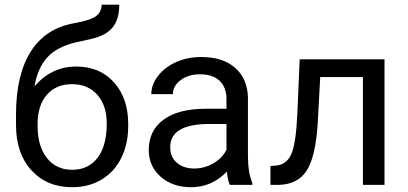

<svg xmlns="http://www.w3.org/2000/svg" viewBox="-20 -778 1715 808"><path d="M300.3 -498Q399.9 -498 459.7 -431.4Q519.5 -364.7 519.5 -255.9V-247.6Q519.5 -172.9 490.7 -114Q461.9 -55.2 408 -22.7Q354 9.8 283.7 9.8Q177.2 9.8 112.3 -61.3Q47.4 -132.3 47.4 -252V-295.9Q47.4 -462.4 109.1 -560.5Q170.9 -658.7 291.5 -680.2Q359.9 -692.4 383.8 -710Q407.7 -727.5 407.7 -758.3H481.9Q481.9 -697.3 454.3 -663.1Q426.8 -628.9 366.2 -614.7L298.8 -599.6Q218.3 -580.6 178 -535.4Q137.7 -490.2 125.5 -415Q197.3 -498 300.3 -498ZM282.7 -423.8Q216.3 -423.8 177.2 -379.2Q138.2 -334.5 138.2 -255.4V-247.6Q138.2 -162.6 177.5 -113Q216.8 -63.5 283.7 -63.5Q351.1 -63.5 390.1 -113.3Q429.2 -163.1 429.2 -258.8Q429.2 -333.5 389.9 -378.7Q350.6 -423.8 282.7 -423.8Z M947.3 0Q939.5 -15.6 934.6 -55.7Q871.6 9.8 784.2 9.8Q706.1 9.8 656 -34.4Q606 -78.6 606 -146.5Q606 -229 668.7 -274.7Q731.4 -320.3 845.2 -320.3H933.1V-361.8Q933.1 -409.2 904.8 -437.3Q876.5 -465.3 821.3 -465.3Q772.9 -465.3 740.2 -440.9Q707.5 -416.5 707.5 -381.8H616.7Q616.7 -421.4 644.8 -458.3Q672.9 -495.1 720.9 -516.6Q769 -538.1 826.7 -538.1Q918 -538.1 969.7 -492.4Q1021.5 -446.8 1023.4 -366.7V-123.5Q1023.4 -50.8 1042 -7.8V0ZM797.4 -68.8Q839.8 -68.8 877.9 -90.8Q916 -112.8 933.1 -147.9V-256.3H862.3Q696.3 -256.3 696.3 -159.2Q696.3 -116.7 724.6 -92.8Q752.9 -68.8 797.4 -68.8Z M1598.1 -528.3V0H1507.3V-453.6H1327.6L1316.9 -255.9Q1308.1 -119.6 1271.2 -61Q1234.4 -2.4 1154.3 0H1118.2V-79.6L1144 -81.5Q1188 -86.4 1207 -132.3Q1226.1 -178.2 1231.4 -302.2L1241.2 -528.3Z"/></svg>

Font: APIMedia Roboto
Style: Regular
Weight: 400
Designer: Google
Version: Version 2.137; 2017